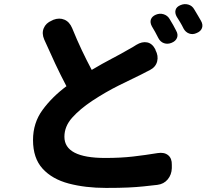

<svg xmlns="http://www.w3.org/2000/svg" viewBox="-20 -858 1040 942"><path d="M745 -786Q764 -794 783 -788Q802 -782 812 -765Q820 -752 830 -734.5Q840 -717 844 -708Q855 -689 848.5 -672.5Q842 -656 822 -648Q803 -640 785 -646Q767 -652 757 -671Q751 -684 741 -701.5Q731 -719 725 -729Q715 -748 720.5 -763Q726 -778 745 -786ZM866 -833Q885 -841 904 -835.5Q923 -830 933 -812Q941 -798 951.5 -781Q962 -764 966 -756Q977 -737 971 -720.5Q965 -704 945 -696Q926 -687 908 -693.5Q890 -700 880 -719Q874 -732 863.5 -749.5Q853 -767 847 -776Q837 -794 841.5 -809.5Q846 -825 866 -833ZM242 -761Q271 -772 296 -761.5Q321 -751 334 -720Q358 -661 381.5 -611.5Q405 -562 430 -515Q482 -546 529 -570.5Q576 -595 610 -615Q620 -620 633 -628Q646 -636 649 -638Q677 -655 702 -650Q727 -645 742 -616L743 -612Q758 -584 751 -556.5Q744 -529 715 -514Q711 -512 697 -505Q683 -498 672 -492Q626 -470 562.5 -438.5Q499 -407 432 -363Q372 -323 334 -280.5Q296 -238 296 -187Q296 -83 496 -83Q572 -83 632.5 -90Q693 -97 754 -107Q786 -112 805 -96.5Q824 -81 823 -49V-33Q822 -1 803 22Q784 45 752 49Q717 53 684 56.5Q651 60 608.5 62Q566 64 500 64Q399 64 317.5 42.5Q236 21 189 -30.5Q142 -82 142 -171Q142 -255 189 -319Q236 -383 306 -435Q277 -490 251 -545.5Q225 -601 197 -664Q184 -694 194.5 -719.5Q205 -745 234 -757Z"/></svg>

Font: Chiron GoRound TC EB
Style: Regular
Weight: 700
Designer: Ryoko NISHIZUKA 西塚涼子 (kana, bopomofo & ideographs); Paul D. Hunt (Latin, Greek & Cyrillic); Sandoll Communications 산돌커뮤니
Foundry: Adobe
Version: Version 1.000;hotconv 1.1.1;makeotfexe 2.6.0